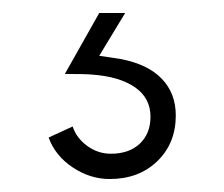

<svg xmlns="http://www.w3.org/2000/svg" viewBox="-20 -20 345 296"><path d="M55 192 92 175Q98 193 114.5 205Q131 217 151 217Q179 217 195.5 201.5Q212 186 212 160Q212 131 188 114.5Q164 98 122 95Q112 94 80 94L133 0H173L133 66L166 71Q208 79 229.5 101.5Q251 124 251 158Q251 201 222.5 228.5Q194 256 149 256Q119 256 92 238Q65 220 55 192Z"/></svg>

Font: Hanken Grotesk Light
Style: Regular
Weight: 300
Designer: Alfredo Marco Pradil
Foundry: Hanken Design Co.
Version: Version 3.014